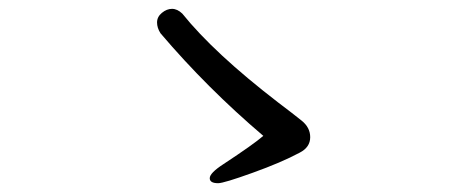

<svg xmlns="http://www.w3.org/2000/svg" viewBox="-20 -563 1040 434"><path d="M473.1 -148.9Q454.1 -148.9 454.1 -160.2Q454.1 -171.9 484.9 -191.9Q553.2 -236.8 575.2 -255.9Q448.2 -363.8 342.8 -487.8Q335 -500 335 -512.2Q335 -524.9 345.9 -533.9Q356.9 -543 368.9 -543Q380.9 -543 392.1 -532.2Q463.9 -442.9 607.9 -332Q642.1 -306.2 661.6 -290.5Q681.2 -274.9 681.2 -252.9Q681.2 -230 657.2 -217.8Q616.2 -195.8 551 -172.4Q485.8 -148.9 473.1 -148.9Z"/></svg>

Font: LXGW WenKai Screen
Style: Regular
Weight: 400
Designer: LXGW / Fontworks Inc.
Foundry: LXGW / Fontworks Inc.
Version: Version 1.510;January 18,2025